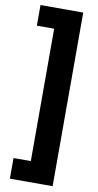

<svg xmlns="http://www.w3.org/2000/svg" viewBox="-111 -847 583 1137"><g transform="rotate(10 180.5 -278.0)"><path d="M36 244V120H140V-676H36V-800H293V244Z"/></g></svg>

Font: Noto Sans Malayalam SemiCondensed Black
Style: Regular
Weight: 900
Width: 4
Designer: Jelle Bosma - Monotype Design Team
Foundry: Monotype Imaging Inc.
Version: Version 2.104; ttfautohint (v1.8.4.7-5d5b)